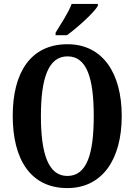

<svg xmlns="http://www.w3.org/2000/svg" viewBox="-20 -951 687 981"><path d="M264 -784V-771H322C377 -811 460 -886 480 -921V-931H346C330 -886 291 -829 264 -784ZM324 10C503 10 602 -137 602 -358C602 -580 503 -725 325 -725C136 -725 45 -580 45 -359C45 -137 136 10 324 10ZM324 -52C227 -52 189 -165 189 -358C189 -551 227 -663 325 -663C424 -663 459 -551 459 -358C459 -165 424 -52 324 -52Z"/></svg>

Font: Noto Serif Devanagari ExtraCondensed
Style: Bold
Weight: 700
Width: 2
Designer: Universal Thirst, Indian Type Foundry and the Monotype Design Team
Foundry: Monotype Imaging Inc.
Version: Version 2.004